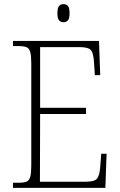

<svg xmlns="http://www.w3.org/2000/svg" viewBox="-20 -913 584 933"><path d="M43 0V-25H72Q96 -25 109 -30.5Q122 -36 127 -54Q132 -72 132 -108V-605Q132 -642 127 -660Q122 -678 109 -683.5Q96 -689 72 -689H43V-714H461L467 -548H441L437 -606Q435 -652 423 -668Q411 -684 368 -684H175V-389H398V-359H175L174 -30H397Q440 -30 452 -45.5Q464 -61 467 -102L472 -166H498L492 0ZM288 -805Q275 -805 267 -814Q259 -823 259 -849Q259 -875 267 -884Q275 -893 288 -893Q302 -893 310 -884Q318 -875 318 -849Q318 -823 310 -814Q302 -805 288 -805Z"/></svg>

Font: Noto Serif Lao SemiCondensed ExtraLight
Style: Regular
Weight: 200
Width: 4
Designer: Monotype Design Team
Foundry: Monotype Imaging Inc.
Version: Version 2.003; ttfautohint (v1.8.4.7-5d5b)